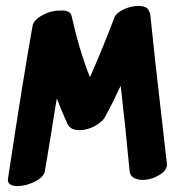

<svg xmlns="http://www.w3.org/2000/svg" viewBox="-20 -653 595 649"><path d="M488 -604Q500 -481 531 -215L544 -101Q547 -79 519.5 -62Q492 -45 462 -45Q444 -45 431.5 -52.5Q419 -60 418 -76Q405 -215 388 -363Q361 -305 334 -256Q330 -248 319 -240Q306 -228 286.5 -220.5Q267 -213 249 -213Q218 -213 208 -234Q190 -274 172 -320L167 -290Q154 -207 132 -76Q129 -55 98.5 -39.5Q68 -24 39 -24Q23 -24 14 -30Q5 -36 7 -49Q60 -399 90 -565Q94 -586 124 -602Q154 -618 181 -617Q197 -619 208.5 -614.5Q220 -610 222 -599Q247 -486 284 -392Q327 -489 366 -592Q372 -609 397.5 -621Q423 -633 448 -633Q478 -633 484 -615Q486 -612 488 -604Z"/></svg>

Font: Sedgwick Ave Display
Style: Regular
Weight: 400
Designer: Kevin Burke, Pedro Vergani
Foundry: Google, Inc.
Version: Version 1.000